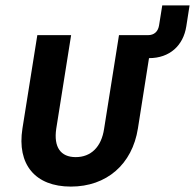

<svg xmlns="http://www.w3.org/2000/svg" viewBox="-20 -680 721 710"><path d="M63 -205C42 -72 110 10 242 10C374 10 469 -72 490 -205L531 -465C608 -465 658 -512 669 -583L681 -660H580L568 -585C564 -563 550 -550 527 -550H420L365 -204C355 -136 316 -99 260 -99C204 -99 178 -136 188 -204L243 -550H118Z"/></svg>

Font: JetBrains Mono
Style: Bold Italic
Weight: 558
Italic angle: -9°
Monospace: yes
Designer: Philipp Nurullin, Konstantin Bulenkov
Foundry: JetBrains
Version: Version 2.305